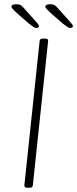

<svg xmlns="http://www.w3.org/2000/svg" viewBox="-20 -884 364 906"><path d="M110 2Q94 2 95 -10L167 -690Q168 -697 171.5 -699.5Q175 -702 184 -702H192Q209 -702 207 -690L135 -10Q134 -3 130.5 -0.5Q127 2 118 2ZM151 -752Q146 -752 138 -757Q130 -762 116 -773L69 -814Q51 -830 42.5 -839Q34 -848 34 -852Q34 -858 40 -861Q46 -864 56 -864Q71 -864 78 -859.5Q85 -855 97 -841L148 -784Q153 -778 158.5 -771.5Q164 -765 164 -760Q164 -756 160 -754Q156 -752 151 -752ZM311 -752Q306 -752 298 -757Q290 -762 276 -773L229 -814Q211 -830 202.5 -839Q194 -848 194 -852Q194 -858 200 -861Q206 -864 216 -864Q231 -864 238 -859.5Q245 -855 257 -841L308 -784Q313 -778 318.5 -771.5Q324 -765 324 -760Q324 -756 320 -754Q316 -752 311 -752Z"/></svg>

Font: Asap Thin
Style: Italic
Weight: 250
Italic angle: -6°
Designer: Pablo Cosgaya
Foundry: Omnibus-Type
Version: Version 3.001